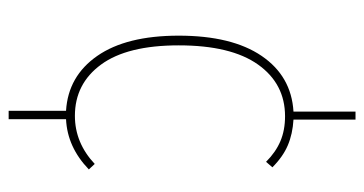

<svg xmlns="http://www.w3.org/2000/svg" viewBox="-224 -492 862 455"><g transform="rotate(90 207.5 -265.0)"><path d="M263 10V146H243V10Q161 5 113 -64Q65 -133 65 -257Q65 -383 113 -453.5Q161 -524 245 -529V-676H264V-529Q298 -527 325 -515.5Q352 -504 377 -479L364 -464Q341 -487 315 -498Q289 -509 256 -509Q179 -509 133.5 -445Q88 -381 88 -257Q88 -135 133.5 -73Q179 -11 255 -11Q319 -11 369 -58L382 -44Q329 7 263 10Z"/></g></svg>

Font: Fira Sans Condensed Thin
Style: Regular
Weight: 250
Width: 3
Designer: Carrois Corporate & Edenspiekermann AG
Foundry: Carrois Corporate GbR & Edenspiekermann AG
Version: Version 4.203